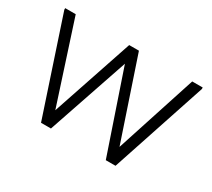

<svg xmlns="http://www.w3.org/2000/svg" viewBox="-102 -676 945 855"><g transform="rotate(30 371.0 -248.0)"><path d="M179 0 17 -488V-496H71L213 -59L230 0ZM179 0 199 -59 346 -496H396V-488L230 0ZM512 0 346 -488V-496H396L543 -59L562 0ZM512 0 528 -59 670 -496H724V-488L562 0Z"/></g></svg>

Font: Fustat Light
Style: Regular
Weight: 300
Designer: Mohamed Gaber, Khaled Hosny, Laura Garcia Mut
Foundry: Kief Type Foundry, Alif Type Foundry, Hard Type Foundry
Version: Version 1.007